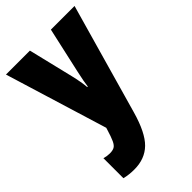

<svg xmlns="http://www.w3.org/2000/svg" viewBox="-237 -639 964 964"><g transform="rotate(-45 245.5 -156.5)"><path d="M2 -553H172L230 -313Q236 -288 240.5 -262.5Q245 -237 246 -220H250Q252 -237 256 -258.5Q260 -280 267 -311L321 -553H489L322 35Q290 148 243 194Q196 240 121 240Q102 240 84.5 238Q67 236 51 232V90Q71 96 91 96Q111 96 123 89.5Q135 83 144.5 62.5Q154 42 166 2L169 -8Z"/></g></svg>

Font: Noto Sans Thai Looped ExtraCondensed Black
Style: Regular
Weight: 900
Width: 2
Designer: Sasikarn Vongin, Ben Mitchell
Foundry: The Fontpad Ltd
Version: Version 1.001; ttfautohint (v1.8.4.7-5d5b)